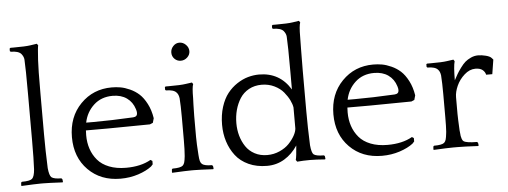

<svg xmlns="http://www.w3.org/2000/svg" viewBox="-49 -873 2693 1018"><g transform="rotate(-5 1297.0 -364.5)"><path d="M28.8 -713.9V-727.1L33.2 -731H50.8Q114.3 -731 139.2 -734.9L174.8 -740.2L181.2 -731Q178.2 -724.1 173.8 -653.8Q170.9 -610.8 170.9 -476.1V-257.8Q170.9 -171.9 174.8 -78.1Q178.7 -38.6 189.9 -28.8Q203.6 -18.1 242.2 -18.1L247.1 -13.2L249 0L247.1 3.9Q170.9 0 145 0H130.9Q104 0 27.8 3.9L26.9 0L27.8 -14.2L32.2 -18.1Q74.7 -18.1 86.9 -28.8Q99.1 -40 102.1 -78.1Q105 -129.4 105 -233.9V-474.1Q105 -619.1 102.1 -662.1Q101.1 -677.7 88.9 -692.9Q74.2 -710 33.2 -710Z M757.8 -293 751 -269 734.9 -262.2Q699.2 -262.2 624 -261Q548.8 -259.8 512.2 -259.8H394Q393.1 -251 393.1 -233.9Q393.1 -194.8 404.3 -161.4Q415.5 -127.9 438.2 -101.1Q460.9 -74.2 499.5 -59.1Q538.1 -43.9 588.9 -43.9Q668.5 -43.9 721.2 -74.2L731 -67.9V-49.8L721.2 -39.1Q694.3 -18.1 649.9 -3.4Q605.5 11.2 555.2 11.2Q449.7 11.2 383.3 -55.9Q316.9 -123 316.9 -230Q316.9 -337.9 383.8 -406.5Q450.7 -475.1 549.8 -475.1Q573.2 -475.1 596.2 -471.2Q619.1 -467.3 646.2 -455.1Q673.3 -442.9 694.6 -423.6Q715.8 -404.3 733.4 -370.6Q751 -336.9 757.8 -293ZM550.8 -430.2Q490.2 -430.2 450.2 -393.3Q410.2 -356.4 398.9 -300.8H438Q529.3 -300.8 649.9 -307.1Q671.9 -308.6 671.9 -328.1Q671.9 -337.4 668 -349.1Q656.2 -387.2 626 -408.7Q595.7 -430.2 550.8 -430.2Z M1050.8 0 1048.8 3.9Q972.7 0 946.8 0H933.1Q906.2 0 830.1 3.9L829.1 0L830.1 -14.2L834 -18.1Q876.5 -18.1 888.7 -28.8Q895.5 -35.2 898.4 -45.7Q901.4 -56.2 903.8 -78.1Q906.7 -111.3 906.7 -163.1V-286.1Q906.7 -345.7 903.8 -386.2Q900.9 -407.2 891.1 -417Q877 -434.1 835 -434.1L831.1 -438V-452.1L835 -455.1H853Q916 -455.1 940.9 -459L976.1 -463.9L981.9 -455.1Q975.1 -439.5 975.1 -379.9Q975.1 -373.5 973.9 -347.2Q972.7 -320.8 972.7 -287.1V-174.8Q972.7 -140.6 977.1 -78.1Q978.5 -56.6 981.4 -45.9Q984.4 -35.2 991.7 -28.8Q1005.4 -18.1 1043.9 -18.1L1048.8 -13.2ZM927.7 -680.2Q947.3 -680.2 962.2 -665.3Q977.1 -650.4 977.1 -630.9Q977.1 -611.8 962.2 -597.9Q947.3 -584 927.7 -584Q908.2 -584 894.5 -597.7Q880.9 -611.3 880.9 -630.9Q880.9 -650.4 894.8 -665.3Q908.7 -680.2 927.7 -680.2Z M1495.6 2.9 1488.8 -6.8Q1493.7 -23.4 1498 -83Q1469.2 -39.1 1427.5 -13.9Q1385.7 11.2 1335 11.2Q1279.8 11.2 1236.8 -8.5Q1193.8 -28.3 1168 -62Q1142.1 -95.7 1128.9 -137.5Q1115.7 -179.2 1115.7 -226.1Q1115.7 -278.3 1129.4 -321.3Q1143.1 -364.3 1165.3 -392.3Q1187.5 -420.4 1216.6 -439.5Q1245.6 -458.5 1275.1 -466.8Q1304.7 -475.1 1334 -475.1Q1443.8 -475.1 1501 -380.9V-474.1Q1501 -619.1 1498 -662.1Q1497.1 -677.7 1484.9 -692.9Q1470.2 -710 1428.7 -710L1424.8 -713.9V-727.1L1428.7 -731H1446.8Q1509.8 -731 1534.7 -734.9L1569.8 -740.2L1575.7 -731Q1568.8 -715.3 1568.8 -653.8Q1568.8 -641.1 1567.9 -591.1Q1566.9 -541 1566.9 -476.1V-257.8Q1566.9 -171.9 1570.8 -78.1Q1574.7 -37.6 1585 -28.8Q1598.1 -18.1 1639.6 -18.1L1644 -14.2L1646 0L1644 3.9Q1596.2 0 1564 0Q1526.9 0 1495.6 2.9ZM1191.9 -228Q1191.9 -192.9 1200.9 -161.1Q1210 -129.4 1227.5 -103.3Q1245.1 -77.1 1274.4 -61.5Q1303.7 -45.9 1340.8 -45.9Q1376 -45.9 1407 -59.8Q1438 -73.7 1457.3 -94Q1476.6 -114.3 1488.3 -135.5Q1500 -156.7 1501 -173.8V-285.2Q1498.5 -302.7 1488 -324.2Q1477.5 -345.7 1459.2 -367.9Q1440.9 -390.1 1410.2 -405Q1379.4 -419.9 1342.8 -419.9Q1304.7 -419.9 1274.9 -403.6Q1245.1 -387.2 1227.5 -359.6Q1210 -332 1200.9 -298.6Q1191.9 -265.1 1191.9 -228Z M2149.4 -293 2142.6 -269 2126.5 -262.2Q2090.8 -262.2 2015.6 -261Q1940.4 -259.8 1903.8 -259.8H1785.6Q1784.7 -251 1784.7 -233.9Q1784.7 -194.8 1795.9 -161.4Q1807.1 -127.9 1829.8 -101.1Q1852.5 -74.2 1891.1 -59.1Q1929.7 -43.9 1980.5 -43.9Q2060.1 -43.9 2112.8 -74.2L2122.6 -67.9V-49.8L2112.8 -39.1Q2085.9 -18.1 2041.5 -3.4Q1997.1 11.2 1946.8 11.2Q1841.3 11.2 1774.9 -55.9Q1708.5 -123 1708.5 -230Q1708.5 -337.9 1775.4 -406.5Q1842.3 -475.1 1941.4 -475.1Q1964.8 -475.1 1987.8 -471.2Q2010.7 -467.3 2037.8 -455.1Q2064.9 -442.9 2086.2 -423.6Q2107.4 -404.3 2125 -370.6Q2142.6 -336.9 2149.4 -293ZM1942.4 -430.2Q1881.8 -430.2 1841.8 -393.3Q1801.8 -356.4 1790.5 -300.8H1829.6Q1920.9 -300.8 2041.5 -307.1Q2063.5 -308.6 2063.5 -328.1Q2063.5 -337.4 2059.6 -349.1Q2047.9 -387.2 2017.6 -408.7Q1987.3 -430.2 1942.4 -430.2Z M2222.7 -438V-452.1L2226.6 -455.1H2244.6Q2307.6 -455.1 2332.5 -459L2367.7 -463.9L2373.5 -455.1Q2365.7 -427.2 2365.7 -354Q2377 -375 2383.5 -386.5Q2390.1 -397.9 2404.3 -417.5Q2418.5 -437 2430.7 -447.5Q2442.9 -458 2461.4 -466.6Q2480 -475.1 2499.5 -475.1Q2519 -475.1 2540.8 -469.5Q2562.5 -463.9 2570.3 -455.1L2578.6 -445.8L2566.4 -369.1H2533.7Q2530.3 -384.8 2517.1 -395.3Q2503.9 -405.8 2479.5 -405.8Q2448.2 -405.8 2420.7 -381.1Q2393.1 -356.4 2378.7 -324.2Q2364.3 -292 2364.3 -264.2V-174.8Q2364.3 -153.3 2367.7 -86.9L2368.7 -78.1Q2370.1 -63.5 2370.8 -57.4Q2371.6 -51.3 2374.8 -42Q2377.9 -32.7 2383.3 -28.8Q2398.9 -18.1 2454.6 -18.1L2459.5 -13.2L2461.4 0L2459.5 3.9Q2383.3 0 2349.6 0H2325.7Q2297.9 0 2221.7 3.9L2220.7 0L2221.7 -14.2L2225.6 -18.1Q2268.1 -18.1 2280.3 -28.8Q2287.1 -35.2 2290 -45.7Q2293 -56.2 2295.4 -78.1L2296.4 -86.9Q2298.3 -113.3 2298.3 -163.1V-286.1Q2298.3 -345.7 2295.4 -386.2Q2292.5 -407.2 2282.7 -417Q2268.6 -434.1 2226.6 -434.1Z"/></g></svg>

Font: Quattrocento Roman
Style: Regular
Weight: 400
Designer: Pablo Impallari
Foundry: Pablo Impallari. www.impallari.com Igino Marini. www.ikern.com
Version: Version 1.000